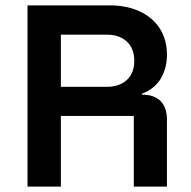

<svg xmlns="http://www.w3.org/2000/svg" viewBox="-20 -695 713 715"><path d="M82.5 0V-675H388.3Q451.7 -675 499.6 -652.9Q547.5 -630.8 574.6 -589.6Q601.7 -548.3 601.7 -490.8Q601.7 -442.5 579.6 -403.8Q557.5 -365 508.3 -345.8V-342.5Q554.2 -342.5 577.9 -318.8Q601.7 -295 601.7 -249.2V0H478.3V-263.3H206.7V0ZM206.7 -371.7H379.2Q424.2 -371.7 452.1 -397.1Q480 -422.5 480 -468.3Q480 -515 452.1 -540.4Q424.2 -565.8 379.2 -565.8H206.7Z"/></svg>

Font: Funnel Sans Light SemiBold
Style: Regular
Weight: 600
Version: Version 1.000